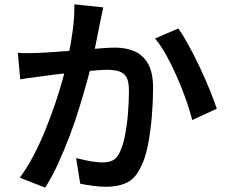

<svg xmlns="http://www.w3.org/2000/svg" viewBox="-20 -821 1040 883"><path d="M455 -787Q451 -770 447 -749.5Q443 -729 439 -711Q435 -690 429 -661.5Q423 -633 417.5 -603.5Q412 -574 406 -546Q396 -504 380.5 -448Q365 -392 345.5 -328Q326 -264 301.5 -199Q277 -134 248.5 -71.5Q220 -9 188 42L71 -4Q106 -51 136 -109Q166 -167 191 -229Q216 -291 236 -351Q256 -411 270 -462.5Q284 -514 292 -552Q306 -617 314.5 -680.5Q323 -744 322 -801ZM800 -690Q823 -658 849 -610Q875 -562 900 -509Q925 -456 945 -406.5Q965 -357 977 -321L864 -269Q854 -310 836 -361Q818 -412 795 -465Q772 -518 746 -565Q720 -612 693 -644ZM62 -578Q88 -576 113 -576.5Q138 -577 164 -578Q188 -579 223 -581.5Q258 -584 298.5 -587Q339 -590 379 -593.5Q419 -597 453 -599.5Q487 -602 509 -602Q560 -602 599 -585Q638 -568 661 -527.5Q684 -487 684 -416Q684 -358 678.5 -289Q673 -220 661 -157Q649 -94 627 -52Q603 0 563 19Q523 38 468 38Q440 38 407 33.5Q374 29 349 24L330 -94Q350 -89 373 -84Q396 -79 417.5 -76.5Q439 -74 452 -74Q478 -74 497.5 -83Q517 -92 530 -119Q545 -149 554.5 -196.5Q564 -244 568.5 -299Q573 -354 573 -404Q573 -446 561.5 -466Q550 -486 527.5 -493Q505 -500 473 -500Q450 -500 410 -496.5Q370 -493 324 -488.5Q278 -484 239 -479Q200 -474 178 -471Q158 -468 126.5 -464Q95 -460 73 -456Z"/></svg>

Font: Noto Sans HK SemiBold
Style: Regular
Weight: 600
Version: Version 2.004-H2;hotconv 1.0.118;makeotfexe 2.5.65603